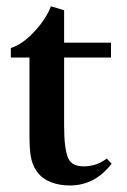

<svg xmlns="http://www.w3.org/2000/svg" viewBox="-20 -566 397 598"><path d="M197.3 11.7Q166.5 11.7 140.9 2.2Q115.2 -7.3 100.6 -24.4Q85 -42.5 78.4 -67.4Q71.8 -92.3 71.8 -140.1V-386.7H13.7V-416.5Q50.8 -428.2 87.4 -468Q124 -507.8 138.7 -546.4L179.7 -534.2V-433.1H325.7V-386.7H179.7V-174.3Q179.7 -99.6 193.4 -71.3Q204.6 -47.9 240.7 -47.9Q281.2 -47.9 312.5 -72.3L327.6 -56.2Q275.9 11.7 197.3 11.7Z"/></svg>

Font: Elstob SemiBold
Style: Regular
Weight: 600
Designer: Peter S. Baker
Version: Version 1.015